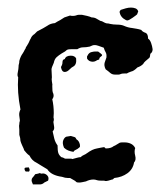

<svg xmlns="http://www.w3.org/2000/svg" viewBox="-20 -488 423 507"><path d="M48 -35Q44 -39 45 -44Q46 -46 56 -46Q59 -41 58 -37.5Q57 -34 54 -35ZM107 -11 97 -6Q92 -1 85 -1H67Q63 -9 63.5 -13Q64 -17 66 -19Q69 -22 73 -28Q78 -29 80.5 -29.5Q83 -30 85 -31Q89 -29 90.5 -29.5Q92 -30 93 -30Q100 -30 105 -24.5Q110 -19 107 -11ZM167 -129Q174 -127 177 -126Q180 -125 182 -120Q189 -116 191 -106Q192 -101 190 -99Q188 -97 185 -95Q182 -93 178.5 -91.5Q175 -90 174 -87Q167 -88 160.5 -90.5Q154 -93 149 -98Q144 -110 147 -117.5Q150 -125 155 -127ZM181 -334Q183 -317 173 -312Q170 -311 163 -304Q157 -298 151 -298Q143 -298 141 -311Q142 -313 143.5 -316Q145 -319 145 -324Q145 -331 151 -332Q154 -341 167 -341Q177 -341 181 -334ZM371 -386Q376 -383 379 -374.5Q382 -366 383 -358Q383 -350 377 -346Q376 -342 376 -339.5Q376 -337 374 -335Q368 -330 364 -326.5Q360 -323 358 -319Q352 -313 343 -310Q333 -300 326 -299Q321 -297 318.5 -296Q316 -295 315 -294H310Q303 -294 300 -293Q296 -291 293 -291H284Q276 -291 271 -295.5Q266 -300 259 -305Q254 -315 256.5 -323Q259 -331 261 -336Q262 -345 259 -350Q256 -355 254 -362Q245 -365 240 -367Q234 -369 231 -369Q226 -369 224 -368L217 -365Q212 -364 208 -363.5Q204 -363 199 -363Q192 -363 184 -358H167Q161 -358 158.5 -357Q156 -356 154 -354Q152 -352 149 -350.5Q146 -349 143 -347Q135 -342 129.5 -337Q124 -332 122 -322Q116 -309 116 -305Q116 -300 116.5 -295Q117 -290 117 -284Q116 -279 117 -273Q119 -263 118 -262Q118 -253 118.5 -248.5Q119 -244 121 -240Q123 -232 118 -226Q122 -209 122 -189Q122 -184 121.5 -180.5Q121 -177 122 -175Q123 -172 121 -166Q122 -159 123 -152.5Q124 -146 119 -141Q121 -131 123.5 -121.5Q126 -112 132 -104Q132 -90 134 -84Q136 -78 142 -73Q147 -72 149 -70.5Q151 -69 153 -69H167Q170 -69 171 -68Q179 -70 184 -71.5Q189 -73 193 -73Q197 -77 200 -78L206 -81Q217 -89 223.5 -92Q230 -95 236 -96L246 -98Q255 -100 256 -99L259 -96Q273 -96 280 -102Q285 -104 288.5 -106.5Q292 -109 296 -111Q299 -112 302.5 -112Q306 -112 309 -112Q318 -112 325.5 -108.5Q333 -105 337 -97Q334 -88 337 -77Q340 -65 334 -59Q331 -41 316.5 -30.5Q302 -20 282 -18Q277 -13 276 -14Q264 -10 261 -10H258Q257 -11 252 -11H250H246Q240 -11 237 -12Q231 -14 227 -14Q217 -14 207 -9Q202 -8 197.5 -7Q193 -6 189 -6Q184 -6 182 -7Q178 -11 175.5 -12Q173 -13 172 -14Q168 -16 165 -18H159Q152 -18 144 -21Q115 -25 105 -41Q97 -46 90 -50Q83 -54 77 -58Q64 -64 58 -77Q55 -79 53.5 -80.5Q52 -82 50 -84Q48 -86 47 -87.5Q46 -89 44 -91Q43 -95 39 -103Q37 -107 36 -110Q35 -113 34 -116Q34 -123 31 -132V-146Q31 -149 30.5 -152.5Q30 -156 31 -160Q31 -165 32 -167Q33 -170 32 -174Q30 -185 31 -190Q32 -195 34 -199Q25 -245 28 -284Q25 -288 27 -297Q29 -307 29 -312Q29 -317 30 -319Q31 -322 31 -327Q34 -339 40 -347Q42 -350 43 -352Q44 -354 45 -356L48 -361Q48 -363 49 -364Q50 -365 51 -367Q56 -375 57.5 -379Q59 -383 61 -386Q64 -394 71 -398L78 -405Q88 -410 94 -413.5Q100 -417 105 -420Q113 -426 125 -427Q128 -429 131.5 -431Q135 -433 139 -435Q144 -438 150 -442L165 -447Q167 -446 172 -446Q177 -446 180 -447Q185 -449 188.5 -449Q192 -449 196 -449L210 -446Q214 -445 217 -444Q220 -443 222 -442Q230 -442 236 -438Q240 -436 243 -434Q246 -432 249 -432Q258 -427 260.5 -426.5Q263 -426 265 -426Q268 -426 270 -425Q276 -424 279.5 -423.5Q283 -423 289 -423Q300 -423 307 -420Q318 -415 329 -414Q335 -413 341 -412Q347 -411 353 -409Q356 -404 365 -401Q371 -398 371 -386ZM242 -331Q235 -329 233 -327Q229 -325 225 -325Q215 -325 210 -333Q209 -339 211 -341Q215 -350 224 -351Q228 -352 232 -352Q236 -352 239 -352Q249 -345 249.5 -343Q250 -341 247 -339Q242 -336 242 -331ZM345 -458 342 -450Q340 -448 330 -441Q320 -434 316 -434Q313 -434 306 -439Q298 -445 296 -455Q295 -458 299 -462Q305 -464 312 -466Q319 -468 326 -468Q332 -468 337.5 -466Q343 -464 345 -458Z"/></svg>

Font: Black And White Picture
Style: Regular
Weight: 400
Designer: AsiaSoft Inc.
Foundry: AsiaSoft Inc.
Version: Version 1.64